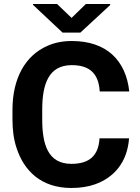

<svg xmlns="http://www.w3.org/2000/svg" viewBox="-20 -925 694 955"><path d="M335 -110C216 -110 190 -211 190 -332V-379C190 -507 222 -601 337 -601C429 -601 471 -556 476 -470H623C606 -625 510 -721 337 -721C292 -721 252 -713 216 -697C106 -649 42 -536 42 -378V-332C42 -279 48 -232 62 -190C99 -75 185 10 335 10C379 10 418 4 452 -8C548 -42 613 -118 622 -237H475C470 -152 426 -110 335 -110ZM336 -836 264 -905H144V-901L291 -763H380L528 -900V-905H407Z"/></svg>

Font: Asimov
Style: Regular
Weight: 500
Designer: Google
Version: Version 2.000980; 2014